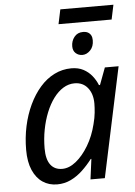

<svg xmlns="http://www.w3.org/2000/svg" viewBox="-58 -880 656 933"><g transform="rotate(-5 270.5 -413.0)"><path d="M257 -765 272 -836H531L516 -765ZM360 -606Q341 -606 327.5 -618Q314 -630 314 -652Q314 -678 329.5 -697.5Q345 -717 372 -717Q387 -717 396.5 -711.5Q406 -706 411 -696.5Q416 -687 416 -673Q416 -642 398.5 -624Q381 -606 360 -606ZM183 10Q143 10 112.5 -10.5Q82 -31 64.5 -71Q47 -111 47 -170Q47 -230 59 -285.5Q71 -341 93.5 -388.5Q116 -436 147 -471.5Q178 -507 217 -526.5Q256 -546 300 -546Q334 -546 358.5 -533Q383 -520 400 -499Q417 -478 427 -453H432L463 -536H530L416 0H346L359 -99H356Q334 -70 307.5 -45Q281 -20 250 -5Q219 10 183 10ZM214 -63Q248 -63 281.5 -90Q315 -117 342.5 -163Q370 -209 384 -266Q392 -296 394.5 -321.5Q397 -347 397 -366Q397 -413 373.5 -442.5Q350 -472 309 -472Q280 -472 254 -456Q228 -440 206.5 -411Q185 -382 169.5 -343.5Q154 -305 145.5 -260.5Q137 -216 137 -169Q137 -116 157 -89.5Q177 -63 214 -63Z"/></g></svg>

Font: Noto Sans Display
Style: Italic
Weight: 400
Italic angle: -12°
Designer: Monotype Design Team
Foundry: Monotype Imaging Inc.
Version: Version 2.003